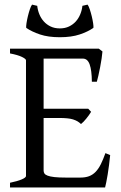

<svg xmlns="http://www.w3.org/2000/svg" viewBox="-20 -831 536 851"><path d="M468.3 -143.6Q466.3 -122.6 463.4 -100.1Q460.4 -77.6 457.3 -57.9Q454.1 -38.1 450.9 -22.7Q447.8 -7.3 445.8 0H24.4V-21Q57.6 -27.8 76.4 -35.9Q95.2 -43.9 95.2 -50.8V-564Q95.2 -569.8 77.4 -578.6Q59.6 -587.4 24.4 -594.2V-615.2H418L434.1 -603Q433.1 -590.3 430.4 -571.5Q427.7 -552.7 423.8 -533Q419.9 -513.2 416 -495.6Q412.1 -478 409.2 -468.8H387.2Q386.7 -519.5 377.4 -545.4Q368.2 -571.3 347.2 -571.3H173.3V-349.1H371.1L383.8 -335.4Q379.9 -328.6 374.3 -320.8Q368.7 -313 362.5 -305.4Q356.4 -297.9 350.3 -291.5Q344.2 -285.2 338.9 -281.2Q331.5 -288.6 323 -293.5Q314.5 -298.3 303.5 -301.8Q292.5 -305.2 277.6 -306.6Q262.7 -308.1 242.2 -308.1H173.3V-75.2Q173.3 -67.9 176.8 -62.3Q180.2 -56.6 190.9 -52.5Q201.7 -48.3 221.2 -46.1Q240.7 -43.9 272.9 -43.9H335.9Q358.4 -43.9 374.8 -50Q391.1 -56.2 403.8 -69.3Q416.5 -82.5 426.8 -103Q437 -123.5 447.3 -152.3ZM245.1 -666Q193.8 -666 157.5 -678.2Q121.1 -690.4 96.2 -707.5Q95.2 -713.4 97.4 -728Q99.6 -742.7 103.5 -758.8Q107.4 -774.9 112.3 -789.6Q117.2 -804.2 122.1 -810.5L145 -805.2Q147 -786.1 154.3 -768.1Q161.6 -750 174.1 -736.1Q186.5 -722.2 204.3 -713.6Q222.2 -705.1 245.1 -705.1Q268.1 -705.1 285.9 -713.6Q303.7 -722.2 316.2 -736.1Q328.6 -750 335.9 -768.1Q343.3 -786.1 345.2 -805.2L368.2 -810.5Q373 -804.2 377.9 -789.6Q382.8 -774.9 386.7 -758.8Q390.6 -742.7 392.8 -728Q395 -713.4 394 -707.5Q369.6 -690.4 333 -678.2Q296.4 -666 245.1 -666Z"/></svg>

Font: Gentium Plus
Style: Regular
Weight: 400
Designer: J. Victor Gaultney, Annie Olsen, Iska Routamaa
Foundry: SIL International
Version: Version 1.510